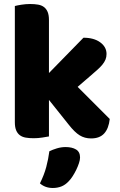

<svg xmlns="http://www.w3.org/2000/svg" viewBox="-20 -681 597 957"><path d="M527 -88Q522 -41 499.5 -16Q477 9 434 9Q402 9 377 -6.5Q352 -22 323 -59L224 -183V-1Q213 1 191.5 4.5Q170 8 148 8Q126 8 108.5 5Q91 2 79 -7Q67 -16 60.5 -31.5Q54 -47 54 -72V-651Q65 -654 86.5 -657.5Q108 -661 130 -661Q152 -661 169.5 -658Q187 -655 199 -646Q211 -637 217.5 -621.5Q224 -606 224 -581V-317L396 -493Q448 -493 479.5 -470Q511 -447 511 -412Q511 -397 506 -384.5Q501 -372 490.5 -359Q480 -346 463.5 -331.5Q447 -317 425 -298L367 -248ZM322 223Q305 241 285.5 248.5Q266 256 243 256Q205 256 179 233Q200 191 210.5 151.5Q221 112 226 73Q242 65 263.5 58.5Q285 52 307 52Q339 52 359 64Q379 76 379 104Q379 116 373.5 132.5Q368 149 360 165.5Q352 182 342 197.5Q332 213 322 223Z"/></svg>

Font: Baloo Thambi
Style: Regular
Weight: 400
Designer: Aadarsh Rajan and Ek Type
Foundry: Ek Type
Version: Version 1.100;PS 1.000;hotconv 1.0.88;makeotf.lib2.5.647800;